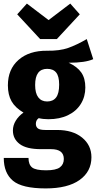

<svg xmlns="http://www.w3.org/2000/svg" viewBox="-20 -830 540 1071"><path d="M500 -500Q456 -480 363 -480Q411 -458 433.5 -425.5Q456 -393 456 -342Q456 -291 431 -250.5Q406 -210 359.5 -187.5Q313 -165 250 -165Q220 -165 196 -171Q180 -160 180 -139Q180 -123 191 -114Q202 -105 233 -105H298Q386 -105 438 -62.5Q490 -20 490 47Q490 127 424 174Q358 221 235 221Q103 221 52 178Q1 135 1 51H139Q139 88 159 104Q179 120 237 120Q292 120 314 103.5Q336 87 336 57Q336 2 265 2H208Q128 2 90 -26.5Q52 -55 52 -102Q52 -131 68 -157Q84 -183 111 -202Q65 -229 44.5 -265Q24 -301 24 -354Q24 -444 83.5 -496Q143 -548 243 -547Q313 -546 360 -562.5Q407 -579 464 -612ZM176 -356Q176 -310 193.5 -287Q211 -264 243 -264Q276 -264 293 -286.5Q310 -309 310 -358Q310 -404 293.5 -425Q277 -446 243 -446Q176 -446 176 -356ZM425 -750 297 -612H204L76 -750L130 -810L251 -718L372 -810Z"/></svg>

Font: Fira Sans Condensed
Style: Bold
Weight: 700
Width: 3
Designer: bBox Type GmbH & Carrois Corporate GbR & Edenspiekermann AG
Foundry: bBox Type GmbH & Carrois Corporate GbR & Edenspiekermann AG
Version: Version 4.301